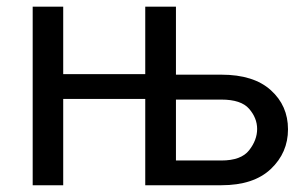

<svg xmlns="http://www.w3.org/2000/svg" viewBox="-20 -548 901 568"><path d="M427.2 -328.6V-255.4H147.9V-328.6ZM167 -528.3V0H76.7V-528.3ZM475.6 -327.1H634.8Q730.5 -327.1 781.2 -281.2Q832 -235.4 832 -165.5Q832 -96.2 781.2 -48.1Q730.5 0 634.8 0H409.7V-528.3H500.5V-73.2H634.8Q693.4 -73.2 717 -103.5Q740.7 -133.8 740.7 -166.5Q740.7 -198.7 717 -226.1Q693.4 -253.4 634.8 -253.4H475.6Z"/></svg>

Font: RobotoDEMO
Style: Regular
Weight: 400
Designer: Christian Robertson
Foundry: Google
Version: Version 2.136